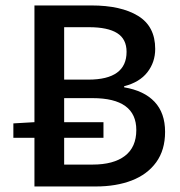

<svg xmlns="http://www.w3.org/2000/svg" viewBox="-20 -674 652 694"><path d="M326.2 0H104.5V-175.8H28.3V-228L104.5 -232.4V-654.3H310.5Q417.5 -654.3 479.2 -616.5Q541 -578.6 541 -497.1Q541 -449.2 512.7 -412.8Q484.4 -376.5 428.7 -362.3V-358.4Q501 -346.2 538.8 -305.9Q576.7 -265.6 576.7 -197.3Q576.7 -131.8 544.7 -87.6Q512.7 -43.5 456.3 -21.7Q399.9 0 326.2 0ZM301.3 -575.7H211.9V-386.2H299.3Q437.5 -386.2 437.5 -486.8Q437.5 -532.7 403.6 -554.2Q369.6 -575.7 301.3 -575.7ZM314.5 -319.3H211.9V-232.4H354V-175.8H211.9V-79.1H314.5Q390.6 -79.1 431.6 -110.6Q472.7 -142.1 472.7 -204.1Q472.7 -319.3 314.5 -319.3Z"/></svg>

Font: Varta
Style: Bold
Weight: 700
Designer: Joana Correia, Viktoriya Grabowska, Eben Sorkin
Foundry: Sorkin Type
Version: Version 1.002; ttfautohint (v1.3) -l 8 -r 24 -G 200 -x 12 -H